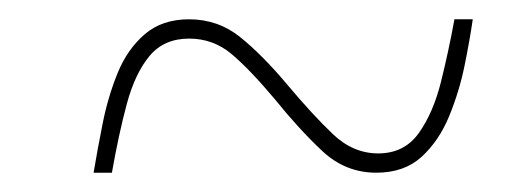

<svg xmlns="http://www.w3.org/2000/svg" viewBox="-20 -456 550 199"><path d="M77 -277Q81 -301 86.5 -328.5Q92 -356 102 -380.5Q112 -405 130 -420.5Q148 -436 176 -436Q206 -436 229 -417.5Q252 -399 278 -368Q304 -337 325 -317Q346 -297 372 -297Q399 -297 414 -318Q429 -339 437 -371Q445 -403 451 -436H470Q467 -415 461.5 -388Q456 -361 445.5 -335.5Q435 -310 417 -293.5Q399 -277 370 -277Q338 -277 314 -299.5Q290 -322 265 -353Q239 -384 220 -400Q201 -416 176 -416Q150 -416 135 -398Q120 -380 111.5 -348.5Q103 -317 96 -277Z"/></svg>

Font: Noto Serif Display SemiCondensed
Style: Bold Italic
Weight: 700
Width: 4
Italic angle: -12°
Designer: Monotype Design Team
Foundry: Monotype Imaging Inc.
Version: Version 2.009